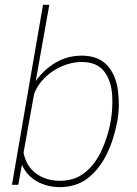

<svg xmlns="http://www.w3.org/2000/svg" viewBox="-20 -770 571 800"><path d="M71.3 -83.5 56.2 0H29.8L159.2 -750H185.5L128.9 -432.6Q164.6 -481.9 213.4 -510Q262.2 -538.1 320.3 -538.1Q389.6 -538.1 426.8 -497.6Q463.9 -457 471.7 -390.1Q475.1 -357.9 475.1 -335.4Q475.1 -303.2 469.7 -269.5Q437.5 -98.6 346.2 -27.8Q299.3 8.8 231 9.8Q177.2 9.8 134.8 -13.7Q92.3 -37.1 71.3 -83.5ZM121.6 -376 78.1 -133.8Q89.4 -77.1 130.6 -46.9Q171.9 -16.6 231 -16.6Q291.5 -17.1 334.5 -51.5Q377.4 -85.9 404.3 -145.5Q448.2 -243.2 448.2 -344.7Q448.2 -354.5 447.3 -375Q442.9 -436.5 412.6 -474.1Q382.3 -511.7 320.8 -511.7Q279.8 -511.7 238.8 -494.4Q197.8 -477.1 166.3 -446Q134.8 -415 121.6 -376Z"/></svg>

Font: Mardoto Thin
Style: Italic
Weight: 250
Italic angle: -12°
Designer: Christian Robertson, Vahan Hovhannisyan
Foundry: Google
Version: Version 1.000